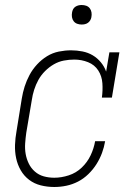

<svg xmlns="http://www.w3.org/2000/svg" viewBox="-20 -739 540 767"><path d="M197 8Q169 8 143 1.5Q117 -5 96.5 -20.5Q76 -36 63 -58.5Q50 -81 44.5 -107Q39 -133 40 -160.5Q41 -188 46 -215L67 -345Q71 -370 78.5 -393.5Q86 -417 98 -439.5Q110 -462 128 -481.5Q146 -501 168 -514.5Q190 -528 215 -533Q240 -538 264 -538Q287 -538 309.5 -533.5Q332 -529 350.5 -518Q369 -507 383 -490Q397 -473 404 -453L417 -530H457L427 -349H387Q391 -378 389 -406.5Q387 -435 372.5 -457.5Q358 -480 332 -490.5Q306 -501 277 -501Q256 -501 235 -497Q214 -493 195 -482Q176 -471 160 -455Q144 -439 133.5 -420Q123 -401 116.5 -380.5Q110 -360 107 -339L85 -209Q82 -188 80.5 -166Q79 -144 82.5 -124Q86 -104 95 -85.5Q104 -67 119.5 -53.5Q135 -40 155 -34.5Q175 -29 197 -29Q225 -29 254.5 -38.5Q284 -48 306.5 -69.5Q329 -91 342 -118.5Q355 -146 360 -175H400Q396 -151 387.5 -128Q379 -105 365.5 -83.5Q352 -62 333 -43.5Q314 -25 291.5 -13.5Q269 -2 245 3Q221 8 197 8ZM306 -641Q297 -641 288.5 -644Q280 -647 274.5 -654Q269 -661 267.5 -670.5Q266 -680 268 -690Q269 -696 272 -702Q275 -708 281 -712Q287 -716 293.5 -717.5Q300 -719 306 -719Q316 -719 324.5 -716Q333 -713 338.5 -706Q344 -699 345.5 -689.5Q347 -680 345 -670Q344 -664 340.5 -658Q337 -652 331.5 -648Q326 -644 319.5 -642.5Q313 -641 306 -641Z"/></svg>

Font: Iosevka Slab XLtObl
Style: Regular
Weight: 200
Italic angle: -9°
Monospace: yes
Designer: Belleve Invis
Foundry: Belleve Invis
Version: Version 11.1.1; ttfautohint (v1.8.3)